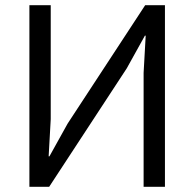

<svg xmlns="http://www.w3.org/2000/svg" viewBox="-20 -718 747 738"><path d="M93 0H169L467 -455L537 -581H540L532 -438V0H614V-698H538L240 -243L170 -117H167L175 -260V-698H93Z"/></svg>

Font: LVC Sans
Style: Regular
Weight: 400
Designer: Mike Abbink, Paul van der Laan, Pieter van Rosmalen
Foundry: Bold Monday
Version: Version 3.0